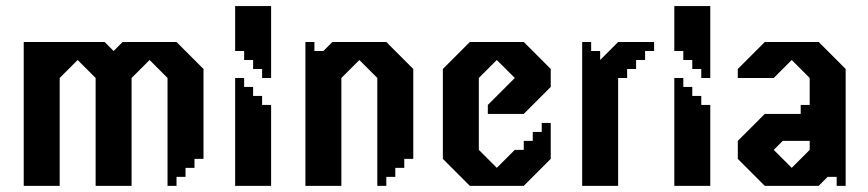

<svg xmlns="http://www.w3.org/2000/svg" viewBox="-20 -603 2817 623"><path d="M552.8 -466.7H377.8L348.7 -437.5L319.5 -466.7H57V0H173.7V-350L232 -408.3L290.3 -350V0H407V-350L465.3 -408.3L523.6 -350V0H552.8V-29.2H582V-58.4H611.1V-87.5H640.3V-379.2Z M743 -583.3V-437.5H772.2V-408.3H801.3V-379.2H830.5V-350H859.7V-583.3ZM830.5 -291.7H801.3V-320.9H772.2V-350H743V0H859.7V-262.5H830.5Z M1233.5 -466.7H1058.5L1029.3 -437.5H1000.2V-466.7H971V0H1087.7V-350L1146 -408.3L1204.3 -350V0H1233.5V-29.2H1262.7V-58.4H1291.8V-87.5H1321V-379.2Z M1562.9 -233.4H1679.5L1767 -320.9V-379.2L1679.5 -466.7H1504.5L1417 -379.2V-87.5L1504.5 0H1679.5L1767 -87.5V-204.2H1737.8V-175H1708.7V-145.9H1679.5V-116.7H1650.4L1592 -58.4L1533.7 -116.7V-350L1592 -408.3L1650.4 -350L1562.9 -262.5Z M1985.7 -466.7 1927.4 -408.3V-437.5H1898.2V-466.7H1869V0H1985.7V-350H2014.9V-379.2H2044V-408.3H2073.2V-437.5H2102.4V-466.7Z M2168 -583.3V-437.5H2197.2V-408.3H2226.3V-379.2H2255.5V-350H2284.7V-583.3ZM2255.5 -291.7H2226.3V-320.9H2197.2V-350H2168V0H2284.7V-262.5H2255.5Z M2636.5 -466.7H2461.5L2374 -379.2V-350H2490.7L2549 -408.3L2607.3 -350V-116.7L2549 -58.4L2490.7 -116.7L2519.8 -145.9H2607.3V-262.5H2578.1V-233.4H2461.5L2374 -145.9V-87.5L2461.5 0H2636.5L2665.7 -29.2H2694.8V0H2724V-379.2Z"/></svg>

Font: Stepalange
Style: Regular
Weight: 400
Designer: Szymon Furjan
Version: Version 1.005;Fontself Maker 3.5.8